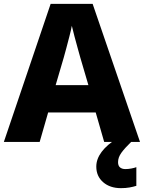

<svg xmlns="http://www.w3.org/2000/svg" viewBox="-20 -737 747 997"><path d="M521 0 477 -153H230L186 0H0L243 -717H461L707 0ZM397 -438Q392 -456 383.5 -486.5Q375 -517 366.5 -549Q358 -581 353 -603Q349 -581 340.5 -548.5Q332 -516 324 -485.5Q316 -455 311 -438L269 -295H439ZM593 105Q593 124 603.5 132.5Q614 141 631 141Q646 141 662 138Q678 135 688 131V228Q672 233 652.5 236.5Q633 240 608 240Q551 240 515.5 209Q480 178 480 128Q480 49 592 -21L661 0Q628 32 610.5 56Q593 80 593 105Z"/></svg>

Font: Noto Sans Sinhala ExtraBold
Style: Regular
Weight: 800
Designer: Jelle Bosma - Monotype Design Team
Foundry: Monotype Imaging Inc.
Version: Version 2.006; ttfautohint (v1.8.4.7-5d5b)